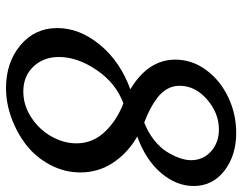

<svg xmlns="http://www.w3.org/2000/svg" viewBox="-103 -680 801 635"><g transform="rotate(90 297.5 -362.5)"><path d="M385.3 -439Q418 -451.7 443.4 -471.9Q468.8 -492.2 482.4 -514.4Q496.1 -536.6 502.9 -556.6Q509.8 -576.7 509.8 -593.8Q509.8 -633.8 480.7 -659.9Q451.7 -686 408.2 -686Q354 -686 308.8 -646.7Q263.7 -607.4 263.7 -555.7Q263.7 -534.2 273.9 -515.6Q284.2 -497.1 302.7 -482.9Q321.3 -468.8 340.6 -458.7Q359.9 -448.7 385.3 -439ZM282.7 -39.1Q328.1 -39.1 368.4 -65.4Q408.7 -91.8 431.4 -132.3Q454.1 -172.9 454.1 -214.8Q454.1 -267.6 417 -307.6Q379.9 -347.7 321.8 -370.1Q255.4 -345.7 211.9 -282Q168.5 -218.3 168.5 -156.7Q168.5 -106 200.2 -72.5Q231.9 -39.1 282.7 -39.1ZM550.3 -228Q550.3 -174.8 525.1 -127.7Q500 -80.6 460 -49.3Q419.9 -18.1 370.4 0Q320.8 18.1 271.5 18.1Q186.5 18.1 129.6 -29.5Q72.8 -77.1 72.8 -151.4Q72.8 -225.1 127.9 -292.2Q183.1 -359.4 275.4 -393.1Q177.2 -451.7 177.2 -542Q177.2 -596.7 211.2 -643.3Q245.1 -689.9 301 -716.6Q356.9 -743.2 419.4 -743.2Q494.1 -743.2 544.7 -704.1Q595.2 -665 595.2 -602.5Q595.2 -545.4 552 -494.6Q508.8 -443.8 431.6 -416Q486.3 -384.3 518.3 -335.7Q550.3 -287.1 550.3 -228Z"/></g></svg>

Font: Aurulent Sans
Style: Italic
Weight: 400
Italic angle: -11°
Version: Version 2007.05.04